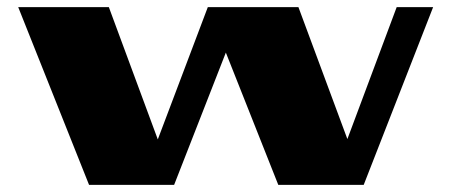

<svg xmlns="http://www.w3.org/2000/svg" viewBox="-20 -520 1269 540"><path d="M564.5 -500H819.3L957 -128.9L1095.7 -500H1198.2L1002.9 0H762.7L615.2 -372.1L469.7 0H230.5L31.2 -500H286.1L423.8 -127.9Z"/></svg>

Font: Polsku
Style: Regular
Weight: 400
Designer: Sebastien Sanfilippo
Version: Version 1.1